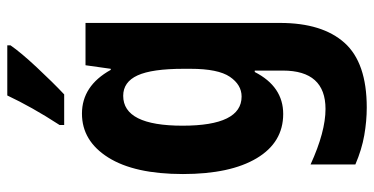

<svg xmlns="http://www.w3.org/2000/svg" viewBox="-276 -530 1051 540"><g transform="rotate(-90 250.0 -260.5)"><path d="M254 -606Q288 -638 330 -683Q372 -728 392 -757V-766H251Q235 -732 214.5 -695.5Q194 -659 168 -619V-606ZM166 -273Q166 -440 250 -440Q289 -440 307.5 -399.5Q326 -359 326 -270V-251Q326 -173 303.5 -140Q281 -107 248 -107Q166 -107 166 -273ZM217 245Q343 245 399 182.5Q455 120 455 1V-546H336L326 -475H323Q278 -556 200 -556Q123 -556 76.5 -482Q30 -408 30 -272Q30 -139 74.5 -64.5Q119 10 199 10Q276 10 317 -70H321V9Q321 129 213 129Q149 129 57 87V213Q99 231 139 238Q179 245 217 245Z"/></g></svg>

Font: Noto Sans Mono UI Condensed
Style: Bold
Weight: 700
Width: 3
Designer: Monotype Design team
Foundry: Monotype Imaging Inc.
Version: 1.000